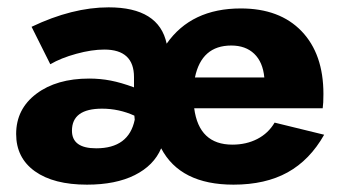

<svg xmlns="http://www.w3.org/2000/svg" viewBox="-20 -493 936 523"><path d="M217 10Q126 10 75 -26.5Q24 -63 24 -128Q24 -196 79 -237.5Q134 -279 223 -279Q253 -279 281.5 -273.5Q310 -268 345 -255V-283Q345 -358 264 -358Q230 -358 188 -346.5Q146 -335 117 -318L66 -420Q177 -473 276 -473Q413 -473 434 -374Q501 -470 636 -470Q742 -470 801.5 -408Q861 -346 861 -237Q861 -211 859 -198H509Q522 -99 613 -99Q651 -99 681 -114.5Q711 -130 728 -159L863 -126Q824 -57 763.5 -23.5Q703 10 616 10Q471 10 419 -89Q399 -42 347 -16Q295 10 217 10ZM610 -369Q529 -369 511 -282H700Q696 -324 672.5 -346.5Q649 -369 610 -369ZM242 -89Q331 -89 347 -167L346 -178Q304 -197 258 -197Q176 -197 176 -137Q176 -89 242 -89Z"/></svg>

Font: Jost*
Style: Bold
Weight: 700
Version: Version 3.7